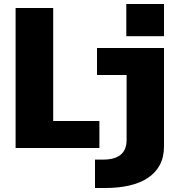

<svg xmlns="http://www.w3.org/2000/svg" viewBox="-20 -740 890 960"><path d="M58 0V-700H246V-135H477V0ZM455 200V58H496Q524 58 545.5 52.2Q567 46.5 582.2 34.5Q597.5 22.5 605.2 3.8Q613 -15 613 -41V-365H465V-500H800V-8Q800 45.5 779 84.8Q758 124 719.5 149.5Q681 175 627 187.5Q573 200 507 200ZM611.5 -720H800V-559H611.5Z"/></svg>

Font: Trispace Thin ExtraBold
Style: Regular
Weight: 800
Version: Version 1.210